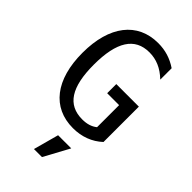

<svg xmlns="http://www.w3.org/2000/svg" viewBox="-301 -833 1205 1205"><g transform="rotate(45 301.0 -231.0)"><path d="M341.8 14.2C419.9 14.2 486.3 -11.2 539.1 -60.1V-374H338.9V-293H444.8V-97.2C418 -75.7 385.7 -65.9 344.2 -65.9C214.4 -65.9 152.8 -161.1 152.8 -360.8C152.8 -563 215.8 -662.1 345.2 -662.1C407.2 -662.1 461.4 -639.2 514.2 -588.9V-689.9C461.9 -725.1 407.2 -742.2 343.3 -742.2C160.2 -742.2 49.8 -602.1 49.8 -362.8C49.8 -125 158.7 14.2 341.8 14.2ZM261.7 279.8H333L424.3 111.3H307.6Z"/></g></svg>

Font: Hack
Style: Regular
Weight: 400
Monospace: yes
Designer: Christopher Simpkins
Foundry: Christopher Simpkins
Version: Version 2.010